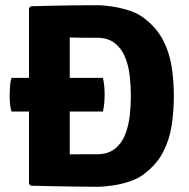

<svg xmlns="http://www.w3.org/2000/svg" viewBox="-20 -709 722 735"><path d="M645.5 -342Q645.5 -283.5 637.2 -229.2Q629 -175 605 -128Q581 -81 533 -44Q510.5 -26 478 -15Q445.5 -4 411.8 1Q378 6 350.5 6Q307.5 6 266 5.2Q224.5 4.5 183 3.8Q141.5 3 98 2L91 -5V-678L98 -685Q141.5 -686.5 183 -687.2Q224.5 -688 266 -688.5Q307.5 -689 350.5 -689Q378 -689 411.8 -683.8Q445.5 -678.5 478 -667.5Q510.5 -656.5 533 -638.5Q580.5 -601.5 604.5 -554.8Q628.5 -508 637 -454Q645.5 -400 645.5 -342ZM481 -342Q481 -380 476.5 -419.2Q472 -458.5 458.5 -491.2Q445 -524 419 -544.2Q393 -564.5 350.5 -564.5Q324 -564.5 298.8 -564.5Q273.5 -564.5 247 -565.5V-118Q273.5 -118.5 298.8 -118.5Q324 -118.5 350.5 -118.5Q393 -118.5 419 -138.8Q445 -159 458.5 -192.2Q472 -225.5 476.5 -264.8Q481 -304 481 -342ZM24 -282Q19.5 -297 18.2 -313Q17 -329 17 -345Q17 -359.5 18.2 -377.5Q19.5 -395.5 24 -411H374Q377.5 -395.5 379 -379.5Q380.5 -363.5 380.5 -347Q380.5 -330 379 -313.5Q377.5 -297 374 -282Z"/></svg>

Font: Signika SC
Style: Regular
Weight: 300
Designer: Anna Giedryś
Foundry: Anna Giedryś
Version: Version 2.000